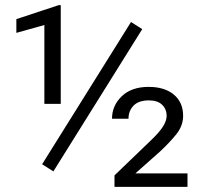

<svg xmlns="http://www.w3.org/2000/svg" viewBox="-20 -730 806 750"><path d="M535.6 -616.2 188.5 -60.5 144.5 -88.4 491.7 -644ZM217.3 -710V-324.2H153.3V-632.3L43.9 -601.6V-655.3L209.5 -710ZM712.4 -52.7V0H427.2V-44.9L567.9 -180.2Q602.5 -212.9 616.7 -235.8Q630.9 -258.8 630.9 -276.9Q630.9 -304.2 613 -321Q595.2 -337.9 562 -337.9Q521.5 -337.9 501.7 -317.4Q481.9 -296.9 481.9 -266.1H417.5Q417.5 -317.4 455.6 -354Q493.7 -390.6 560.5 -390.6Q623 -390.6 659.2 -360.4Q695.3 -330.1 695.3 -277.8Q695.3 -239.3 669.7 -206.8Q644 -174.3 603.5 -136.7L508.8 -52.7Z"/></svg>

Font: Vazirmatn UI Light
Style: Regular
Weight: 300
Designer: Saber Rastikerdar
Foundry: Saber Rastikerdar
Version: Version 33.003